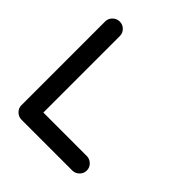

<svg xmlns="http://www.w3.org/2000/svg" viewBox="-183 -785 926 926"><g transform="rotate(45 280.0 -322.0)"><path d="M57 -607Q57 -628 72 -642.5Q87 -657 107.5 -657Q128 -657 142.5 -642.5Q157 -628 157 -607V-86H453Q473 -86 488 -71.5Q503 -57 503 -36.5Q503 -16 488 -1.5Q473 13 453 13H107Q87 13 72 -1.5Q57 -16 57 -36Z"/></g></svg>

Font: Brass Mono
Style: Bold
Weight: 700
Monospace: yes
Version: Version 1.100; ttfautohint (v1.8.3) -l 8 -r 50 -G 200 -x 14 